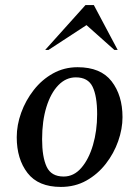

<svg xmlns="http://www.w3.org/2000/svg" viewBox="-20 -727 548 757"><path d="M220 10Q131 10 88.5 -45Q46 -100 46 -186Q46 -234 63.5 -282.5Q81 -331 113 -372Q145 -413 189 -437.5Q233 -462 286 -462Q377 -462 420 -406.5Q463 -351 463 -265Q463 -219 446 -170.5Q429 -122 397 -81Q365 -40 320.5 -15Q276 10 220 10ZM231 -31Q271 -31 300.5 -65Q330 -99 346.5 -155Q363 -211 363 -277Q363 -348 345 -385Q327 -422 279 -422Q240 -422 210 -391Q180 -360 163 -305Q146 -250 146 -178Q146 -108 164 -69.5Q182 -31 231 -31ZM158 -530 317 -707H350L444 -530H431L321 -628L171 -530Z"/></svg>

Font: Spectral Medium
Style: Italic
Weight: 500
Italic angle: -10°
Designer: Jean-Baptiste Levee
Foundry: Production Type
Version: Version 2.001